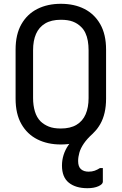

<svg xmlns="http://www.w3.org/2000/svg" viewBox="-20 -740 640 1010"><path d="M300 -720Q371 -720 424 -693Q477 -666 507.5 -612.5Q538 -559 538 -479V-221Q538 -141 507.5 -87.5Q477 -34 424 -7Q371 20 300 20Q230 20 176.5 -7Q123 -34 92.5 -87.5Q62 -141 62 -221V-479Q62 -559 92.5 -612.5Q123 -666 176.5 -693Q230 -720 300 -720ZM154 -224Q154 -186 163.5 -154Q173 -122 194 -101Q212 -84 237 -74Q262 -64 300 -64Q350 -64 382.5 -83.5Q415 -103 430.5 -139Q446 -175 446 -224V-476Q446 -502 442 -525Q438 -548 429 -567Q420 -586 406 -599Q388 -617 363 -626.5Q338 -636 300 -636Q250 -636 217.5 -616.5Q185 -597 169.5 -561.5Q154 -526 154 -476ZM432 -57Q449 -66 465.5 -70.5Q482 -75 500 -76Q495 -67 487 -57.5Q479 -48 468 -37Q438 -10 421 15Q404 40 397.5 63Q391 86 391 107Q391 137 406 150Q421 163 446 163Q464 163 478 158Q492 153 506 144H521Q521 151 521 160Q521 169 521 182Q521 195 521 216Q521 229 498 239.5Q475 250 440 250Q378 250 342 221Q306 192 306 131Q306 102 314.5 75Q323 48 339.5 24Q356 0 379 -21Q402 -42 432 -57Z"/></svg>

Font: Rec Mono Linear
Style: Regular
Weight: 400
Monospace: yes
Version: Version 1.085; ttfautohint (v1.8.4.7-5d5b)